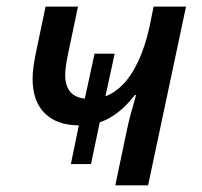

<svg xmlns="http://www.w3.org/2000/svg" viewBox="-20 -558 607 578"><path d="M327.1 0 359.4 -154.3Q366.2 -188 374.3 -217.3Q382.3 -246.6 389.6 -272H386.2Q373 -254.9 356.4 -238.5Q339.8 -222.2 320.6 -209.5Q301.3 -196.8 280.3 -189.9L253.9 -64H193.4L217.3 -180.7Q151.9 -180.7 115 -216.8Q78.1 -252.9 78.1 -320.8Q78.1 -340.3 81.5 -362.8Q85 -385.3 90.3 -409.7L117.2 -538.1H214.8L185.1 -397Q180.7 -376.5 178.5 -360.4Q176.3 -344.2 176.3 -332.5Q176.3 -300.3 190.9 -282.2Q205.6 -264.2 235.4 -261.2L264.6 -396.5H325.2L297.4 -268.1Q326.2 -278.8 351.1 -304.7Q376 -330.6 396.2 -373.5Q416.5 -416.5 430.2 -478L442.4 -538.1H540L425.8 0Z"/></svg>

Font: Open Sans Medium
Style: Italic
Weight: 500
Italic angle: -12°
Designer: Monotype Design Team
Foundry: Monotype Imaging Inc.
Version: Version 3.000